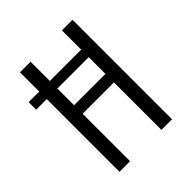

<svg xmlns="http://www.w3.org/2000/svg" viewBox="-192 -827 955 955"><g transform="rotate(-45 285.0 -350.0)"><path d="M26.5 -564.5H101V-700H175.5V-564.5H396V-700H470.5V0H396V-334H175.5V0H101V-511.5H26.5ZM175.5 -394H396V-511.5H175.5Z"/></g></svg>

Font: League Mono Narrow Light
Style: Regular
Weight: 300
Width: 3
Designer: Tyler Finck
Foundry: The League of Moveable Type / Tyler Finck
Version: Version 2.210